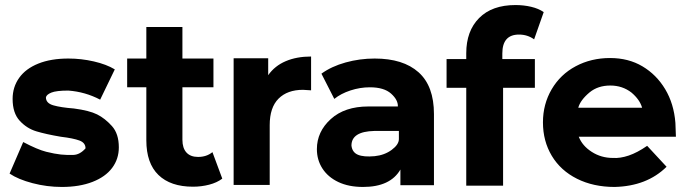

<svg xmlns="http://www.w3.org/2000/svg" viewBox="-20 -733 2715 761"><path d="M18 -45 72 -170Q129 -140 163 -131.5Q197 -123 221.5 -120.5Q246 -118 271.5 -119Q297 -120 319 -145Q319 -167 295 -176Q271 -185 221 -191Q162 -201 124 -212.5Q86 -224 58 -254.5Q30 -285 30 -341Q30 -388 56 -424.5Q82 -461 132 -481Q182 -501 251 -501Q302 -501 352 -489.5Q402 -478 435 -458L377 -338Q318 -369 251 -374Q203 -374 183.5 -366Q164 -358 162 -347Q162 -324 191.5 -315.5Q221 -307 273 -303Q334 -295 365 -279.5Q396 -264 423.5 -233.5Q451 -203 451 -149Q451 -103 424.5 -67.5Q398 -32 346.5 -12Q295 8 225 8Q166 8 109 -7Q52 -22 18 -45Z M861 -25Q840 -9 809 -1Q778 7 745 7Q656 7 608 -39.5Q560 -86 560 -177V-387H484V-501H560V-626H703V-501H826V-387H703V-179Q703 -146 719 -128.5Q735 -111 765 -111Q799 -111 822 -130Z M1213 -509V-375Q1189 -377 1181 -377Q1119 -377 1084 -342Q1049 -307 1049 -237V0H906V-502H1043V-435Q1069 -472 1112.5 -490.5Q1156 -509 1213 -509Z M1561 -182V-214H1464Q1373 -212 1373 -156Q1376 -129 1399 -119.5Q1422 -110 1465 -114Q1504 -118 1532.5 -139Q1561 -160 1561 -182ZM1700 -281V1H1567V-61Q1527 8 1419 8Q1362 8 1321 -11.5Q1280 -31 1258 -65Q1236 -99 1236 -142Q1236 -211 1291 -261Q1346 -311 1440 -311H1557Q1558 -337 1530 -362Q1502 -387 1446 -387Q1407 -387 1369 -374.5Q1331 -362 1305 -341L1254 -441Q1294 -470 1350 -485.5Q1406 -501 1465 -501Q1578 -501 1639 -446.5Q1700 -392 1700 -281Z M1971 -499H2100V-385H1974V3H1828V-385H1750V-499H1828V-522Q1828 -610 1879 -661.5Q1930 -713 2023 -713Q2056 -713 2085.5 -706Q2115 -699 2135 -685L2097 -577Q2071 -596 2037 -596Q1971 -596 1971 -521Z M2525 -306Q2516 -338 2483 -366Q2447 -394 2399 -394Q2350 -394 2317 -367Q2280 -336 2272 -306ZM2659 -191H2274Q2288 -155 2325.5 -131Q2363 -107 2409 -107Q2438 -105 2472 -116.5Q2506 -128 2545 -155L2622 -72Q2544 5 2416 8Q2332 8 2267 -24.5Q2202 -57 2167 -115.5Q2132 -174 2132 -248Q2132 -320 2166.5 -379Q2201 -438 2262 -470.5Q2323 -503 2398 -503Q2471 -503 2526.5 -470Q2582 -437 2616.5 -379.5Q2651 -322 2657 -246Q2657 -243 2659 -191Z"/></svg>

Font: Montserrat GRBold
Style: Regular
Weight: 700
Designer: Julieta Ulanovsky
Foundry: Julieta Ulanovsky
Version: Version 1.00 May 29, 2023, initial release